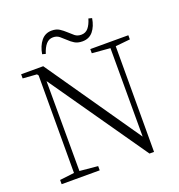

<svg xmlns="http://www.w3.org/2000/svg" viewBox="-159 -1045 1106 1185"><g transform="rotate(-20 394.0 -452.0)"><path d="M550.8 -904.8 573.2 -898.9Q564.9 -847.2 539.1 -815.7Q513.2 -784.2 469.2 -784.2Q438.5 -784.2 418.2 -796.6Q397.9 -809.1 381.8 -825.2Q363.8 -842.3 346.7 -856.2Q329.6 -870.1 305.2 -870.1Q277.8 -870.1 259.5 -849.1Q241.2 -828.1 229 -789.1L207 -794.9Q215.8 -846.7 242.2 -879.4Q268.6 -912.1 312 -912.1Q341.8 -912.1 362.1 -898.9Q382.3 -885.7 398.9 -870.1Q418 -852.1 434.6 -838.6Q451.2 -825.2 476.1 -825.2Q504.4 -825.2 522 -845.9Q539.6 -866.7 550.8 -904.8ZM747.1 -723.1V-695.8L650.9 -686L649.9 7.8H620.1L175.8 -629.9L176.8 -39.1L295.9 -27.8V0H45.9V-27.8L141.1 -39.1L142.1 -679.2L134.8 -689L43 -695.8V-723.1H188L616.2 -105V-686L497.1 -695.8V-723.1Z"/></g></svg>

Font: Source Han Serif CN ExtraLight
Style: Regular
Weight: 250
Designer: Ryoko NISHIZUKA  (kana & ideographs); Frank Grießhammer (Latin, Greek & Cyrillic); Wenlong ZHANG  (bopomofo); Sandoll Co
Foundry: Adobe Systems Incorporated
Version: Version 1.001;PS 1.001;hotconv 16.6.54;makeotf.lib2.5.65590